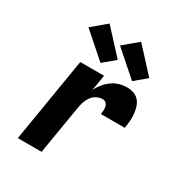

<svg xmlns="http://www.w3.org/2000/svg" viewBox="-181 -902 963 1028"><g transform="rotate(30 300.0 -388.5)"><path d="M79 0 165 -520H312L296 -424Q308 -446 323.5 -465.5Q339 -485 360 -500Q381 -515 404.5 -521.5Q428 -528 452 -528Q474 -528 494 -520.5Q514 -513 526.5 -497.5Q539 -482 545 -462Q551 -442 553 -420.5Q555 -399 553 -377.5Q551 -356 547 -334H400Q402 -346 402.5 -358Q403 -370 400.5 -381.5Q398 -393 389.5 -400.5Q381 -408 369 -408Q350 -408 332 -398.5Q314 -389 302.5 -373Q291 -357 285 -338Q279 -319 276 -301L226 0ZM456 -570 305 -703 393 -777 528 -630ZM261 -570 110 -703 198 -777 333 -630Z"/></g></svg>

Font: Iosevka Heavy Extended
Style: Italic
Weight: 900
Width: 7
Italic angle: -9°
Monospace: yes
Designer: Belleve Invis
Foundry: Belleve Invis
Version: Version 32.5.0; ttfautohint (v1.8.4)